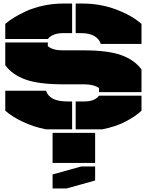

<svg xmlns="http://www.w3.org/2000/svg" viewBox="-20 -730 829 1084"><path d="M9.8 -105V-217.8H240.2Q247.1 -191.4 276.1 -174.3Q305.2 -157.2 361.8 -157.2H387.2V0H238.8Q169.4 -13.7 109.4 -42Q49.3 -70.3 9.8 -105ZM9.8 -361.8V-490.2H250V-469.2Q278.3 -445.8 333 -445.8H451.2Q590.3 -445.8 665.3 -418.5Q740.2 -391.1 778.8 -337.9V-210H539.1V-232.9Q508.8 -253.9 456.1 -253.9H337.9Q198.7 -253.9 123.5 -281.2Q48.3 -308.6 9.8 -361.8ZM9.8 -509.8V-595.2Q31.7 -613.8 59.6 -631.1Q87.4 -648.4 128.9 -667.5Q170.4 -686.5 225.1 -698.2Q279.8 -710 337.9 -710H387.2V-543H337.9Q276.4 -543 250 -509.8ZM276.9 334V254.9L438 210H517.1V289.1L356 334ZM276.9 189.9V20H517.1V189.9ZM407.2 0V-157.2H456.1Q514.6 -157.2 539.1 -189.9H778.8V-105Q745.6 -73.2 688.7 -43.7Q631.8 -14.2 558.1 0ZM407.2 -543V-710H446.8Q544.9 -710 634 -677Q723.1 -644 778.8 -595.2V-481.9H548.8Q542 -507.8 514.4 -525.4Q486.8 -543 437 -543Z"/></svg>

Font: Nastup Basic
Style: Regular
Weight: 400
Designer: Maksym Kobuzan
Foundry: Zakznak
Version: Version 1.020;FEAKit 1.0